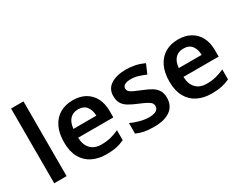

<svg xmlns="http://www.w3.org/2000/svg" viewBox="-90 -1220 2119 1691"><g transform="rotate(-30 969.5 -375.0)"><path d="M207 0H81V-760H207Z M586 -552Q659 -552 711.5 -522.5Q764 -493 793 -438.5Q822 -384 822 -306V-242H464Q466 -168 505 -127.5Q544 -87 613 -87Q666 -87 707.5 -97.5Q749 -108 793 -128V-27Q753 -8 710 1Q667 10 607 10Q528 10 466.5 -20.5Q405 -51 370.5 -113Q336 -175 336 -267Q336 -360 367.5 -423.5Q399 -487 455 -519.5Q511 -552 586 -552ZM586 -459Q536 -459 504.5 -426.5Q473 -394 467 -330H700Q699 -387 671.5 -423Q644 -459 586 -459Z M1318 -157Q1318 -76 1259.5 -33Q1201 10 1092 10Q1035 10 994 2Q953 -6 916 -23V-130Q956 -111 1005 -98Q1054 -85 1096 -85Q1148 -85 1171 -101Q1194 -117 1194 -144Q1194 -160 1185 -173Q1176 -186 1150 -200.5Q1124 -215 1071 -237Q1019 -258 984.5 -279Q950 -300 932.5 -329.5Q915 -359 915 -404Q915 -477 973 -514.5Q1031 -552 1126 -552Q1176 -552 1220.5 -542.5Q1265 -533 1310 -512L1270 -419Q1233 -435 1196.5 -446Q1160 -457 1122 -457Q1081 -457 1060 -444.5Q1039 -432 1039 -410Q1039 -393 1049.5 -380.5Q1060 -368 1086.5 -355.5Q1113 -343 1162 -323Q1211 -304 1245.5 -283.5Q1280 -263 1299 -233Q1318 -203 1318 -157Z M1657 -552Q1730 -552 1782.5 -522.5Q1835 -493 1864 -438.5Q1893 -384 1893 -306V-242H1535Q1537 -168 1576 -127.5Q1615 -87 1684 -87Q1737 -87 1778.5 -97.5Q1820 -108 1864 -128V-27Q1824 -8 1781 1Q1738 10 1678 10Q1599 10 1537.5 -20.5Q1476 -51 1441.5 -113Q1407 -175 1407 -267Q1407 -360 1438.5 -423.5Q1470 -487 1526 -519.5Q1582 -552 1657 -552ZM1657 -459Q1607 -459 1575.5 -426.5Q1544 -394 1538 -330H1771Q1770 -387 1742.5 -423Q1715 -459 1657 -459Z"/></g></svg>

Font: Noto Sans Tangsa SemiBold
Style: Regular
Weight: 600
Version: Version 1.504